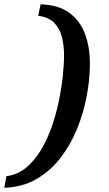

<svg xmlns="http://www.w3.org/2000/svg" viewBox="-68 -737 512 899"><path d="M353 -439Q353 -368.2 338.4 -289.1Q323.7 -210 293.2 -134.5Q262.7 -59.1 215.1 2.4Q167.5 64 102.1 101.8Q36.6 139.6 -47.9 142.1L-38.1 87.9Q12.7 81.5 52.2 49.6Q91.8 17.6 121.8 -31.5Q151.9 -80.6 172.9 -139.6Q193.8 -198.7 206.8 -260.3Q219.7 -321.8 225.8 -378.7Q231.9 -435.5 231.9 -479Q231.9 -522.5 222.4 -562Q212.9 -601.6 186.8 -629.2Q160.6 -656.7 110.8 -663.1L122.1 -716.8Q205.6 -714.4 256.3 -677.2Q307.1 -640.1 330.1 -578.1Q353 -516.1 353 -439Z"/></svg>

Font: Charis
Style: Bold Italic
Weight: 700
Italic angle: -11°
Designer: Walt Agee, Miriam Martin, Annie Olsen, Victor Gaultney, Lorna Priest, Alan Ward, Bob Hallissy, Martin Hosken, Sharon Cor
Foundry: SIL Global
Version: Version 7.000